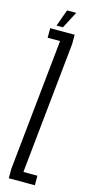

<svg xmlns="http://www.w3.org/2000/svg" viewBox="-111 -712 344 740"><g transform="rotate(15 61.0 -341.5)"><path d="M9.5 0H113.5V-38H58V-41.5L111.5 -563V-600H14V-562H63.5V-561L9.5 -37.5ZM35 -616H60.5L95.5 -683H59Z"/></g></svg>

Font: Anybody UltraCondensed Light
Style: Regular
Weight: 300
Width: 1
Version: Version 1.113;gftools[0.9.25]